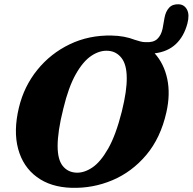

<svg xmlns="http://www.w3.org/2000/svg" viewBox="-20 -884 921 918"><path d="M514.5 -714Q575 -713 625 -693.5Q639 -689 651.2 -685.8Q663.5 -682.5 675.5 -682.5Q712.5 -680 731.5 -697.2Q750.5 -714.5 757.5 -747.5L766.5 -798.5Q772 -829 788.5 -847Q805 -865 835 -863.5Q861.5 -862 874.2 -837.8Q887 -813.5 876 -771.5Q859.5 -709.5 820.5 -673Q781.5 -636.5 719.5 -629Q764.5 -579 779.8 -506.2Q795 -433.5 775.5 -347Q748 -224.5 679.5 -143.2Q611 -62 517.8 -22.5Q424.5 17 322 14Q222 11 156 -37.8Q90 -86.5 66.8 -172Q43.5 -257.5 70.5 -370Q95 -471.5 158.5 -550Q222 -628.5 313.8 -672.5Q405.5 -716.5 514.5 -714ZM344 -58.5Q381.5 -56.5 421 -82.8Q460.5 -109 497.2 -173.5Q534 -238 562.5 -351Q575 -402 580.8 -442Q586.5 -482 586 -512.5Q585.5 -575.5 561 -606.8Q536.5 -638 498.5 -641Q458.5 -644.5 418 -618Q377.5 -591.5 342.5 -529.5Q307.5 -467.5 283 -365.5Q268.5 -308 262 -263.8Q255.5 -219.5 255.5 -186.5Q255.5 -121 279.8 -90.8Q304 -60.5 344 -58.5Z"/></svg>

Font: Fraunces 9pt S050
Style: Bold Italic
Weight: 700
Italic angle: -16°
Version: Version 1.000; ttfautohint (v1.8.3)